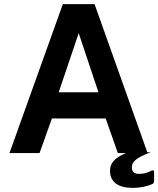

<svg xmlns="http://www.w3.org/2000/svg" viewBox="-20 -743 768 932"><path d="M714 86C699 94 680 101 656 101C631 101 620 91 620 69C620 42 642 22 712 -4H695L439 -723H285L26 0H172L232 -168H493L552 0H592C530 25 514 54 514 87C514 141 555 169 623 169C665 169 703 159 720 150C726 147 728 142 728 136V95C728 84 725 81 714 86ZM265 -295 362 -582 458 -295Z"/></svg>

Font: United Sans
Style: Bold
Weight: 700
Designer: Pablo Impallari, Rodrigo Fuenzalida (Modified by Dan O. Williams)
Version: Version 1.000;PS 001.000;hotconv 1.0.88;makeotf.lib2.5.64775